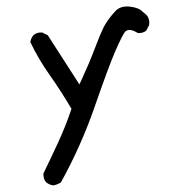

<svg xmlns="http://www.w3.org/2000/svg" viewBox="-20 -452 540 594"><path d="M380.9 -359.4Q391.1 -359.4 405.8 -350.1Q407.7 -349.6 409.2 -349.6Q423.3 -349.6 432.6 -357.4L441.4 -374.5Q441.9 -378.4 441.9 -381.8Q441.9 -396 433.1 -405.8Q421.4 -415.5 420.4 -416.5Q408.7 -428.7 380.9 -431.6Q377 -432.1 373 -432.1Q351.1 -432.1 337.4 -418Q313.5 -392.6 300.3 -367.2Q290 -346.2 272.9 -301Q255.9 -255.9 231.4 -203.1L225.6 -190.9L127.9 -342.8L111.3 -351.1Q109.4 -351.6 107.4 -351.6Q92.8 -351.6 83.5 -343.3Q76.2 -334.5 73.7 -322.3Q98.6 -269.5 133.5 -220.2Q168.5 -170.9 201.2 -115.2Q182.6 -60.5 160.2 -12Q137.7 36.6 114.7 84Q114.3 85.9 114.3 87.9Q114.3 102.5 122.6 111.8Q131.8 119.6 144.5 121.6Q157.2 119.6 168.5 112.3Q231 -1 272.7 -121.3Q314.5 -241.7 335.9 -292Q359.9 -346.7 367.7 -354.5Q373 -359.4 380.9 -359.4Z"/></svg>

Font: Bakudai
Style: ExtraLight
Weight: 200
Version: Version 1.48